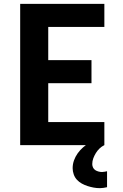

<svg xmlns="http://www.w3.org/2000/svg" viewBox="-20 -755 640 999"><path d="M85 0V-735H523V-615H231V-442H456V-322H231V-120H523V0ZM500 224Q483 224 467 221Q451 218 435.5 213Q420 208 405.5 200Q391 192 380 180Q369 168 363.5 152Q358 136 358 120Q358 99 365 79.5Q372 60 384 43Q396 26 412 12Q428 -2 445.5 -12.5Q463 -23 483 -30Q503 -37 523 -41V0Q509 7 498 17.5Q487 28 479 41Q471 54 465.5 68.5Q460 83 460 99Q460 108 464 116.5Q468 125 475.5 130Q483 135 492.5 137.5Q502 140 511 140Q518 140 524.5 138.5Q531 137 537 136V219Q528 221 518.5 222.5Q509 224 500 224Z"/></svg>

Font: Iosevka Aile Heavy
Style: Regular
Weight: 900
Designer: Belleve Invis
Foundry: Belleve Invis
Version: Version 31.1.0; ttfautohint (v1.8.4)